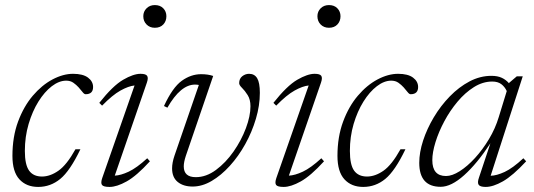

<svg xmlns="http://www.w3.org/2000/svg" viewBox="-20 -727 2106 757"><path d="M241 -409Q213 -409 184.2 -387Q155.5 -365 131.5 -326.5Q107.5 -288 92.8 -238Q78 -188 78 -132Q78 -77.5 94.8 -54.2Q111.5 -31 145.5 -31Q177.5 -31 210.2 -53.8Q243 -76.5 277.5 -138.5H297Q256 -53 217.5 -21.5Q179 10 130.5 10Q84 10 56.5 -20Q29 -50 29 -112.5Q29 -187.5 51.2 -247.5Q73.5 -307.5 109.2 -349.5Q145 -391.5 187 -413.8Q229 -436 268 -436Q307 -436 327 -421Q347 -406 347 -384Q347 -355.5 317.5 -355.5Q312 -355.5 305.5 -364Q299 -372.5 290 -382.5Q281 -392.5 269.2 -400.8Q257.5 -409 241 -409Z M545 -663Q545 -681.5 557.8 -694.2Q570.5 -707 590.5 -707Q611.5 -707 623.8 -694.2Q636 -681.5 636 -663Q636 -643.5 623.8 -630.5Q611.5 -617.5 590.5 -617.5Q570.5 -617.5 557.8 -630.5Q545 -643.5 545 -663ZM383 -25 510.5 -390Q486.5 -387.5 455 -370Q423.5 -352.5 382.5 -310.5L371.5 -321.5Q425 -389 465.5 -412.5Q506 -436 534 -436Q555 -436 560.2 -427.8Q565.5 -419.5 559 -401L432.5 -34.5Q456 -35.5 487.5 -50.2Q519 -65 560.5 -103L571 -91Q518.5 -33.5 479.5 -11.8Q440.5 10 412 10Q387.5 10 382 2Q376.5 -6 383 -25Z M1004.5 -361Q1004.5 -311 989 -258.8Q973.5 -206.5 947 -158.8Q920.5 -111 886.2 -73.2Q852 -35.5 814.5 -13.5Q777 8.5 739.5 8.5Q703 8.5 680.8 -9.5Q658.5 -27.5 658.5 -63Q658.5 -85.5 668 -113.5L764 -392Q761.5 -392.5 758 -393Q754.5 -393.5 749 -393.5Q692 -393.5 640 -302.5L626.5 -309Q660.5 -382.5 696.8 -408.5Q733 -434.5 773 -434.5Q800.5 -434.5 820.5 -427.5L712.5 -112Q704.5 -87.5 704.5 -71Q704.5 -28.5 752 -28.5Q793 -28.5 831.5 -57Q870 -85.5 900.8 -129.5Q931.5 -173.5 949.5 -221.5Q967.5 -269.5 967.5 -308Q967.5 -334.5 956.5 -352Q945.5 -369.5 934.2 -380.5Q923 -391.5 923 -399Q923 -417 935.2 -426.5Q947.5 -436 962 -436Q983.5 -436 994 -418.5Q1004.5 -401 1004.5 -361Z M1231.5 -663Q1231.5 -681.5 1244.2 -694.2Q1257 -707 1277 -707Q1298 -707 1310.2 -694.2Q1322.5 -681.5 1322.5 -663Q1322.5 -643.5 1310.2 -630.5Q1298 -617.5 1277 -617.5Q1257 -617.5 1244.2 -630.5Q1231.5 -643.5 1231.5 -663ZM1069.5 -25 1197 -390Q1173 -387.5 1141.5 -370Q1110 -352.5 1069 -310.5L1058 -321.5Q1111.5 -389 1152 -412.5Q1192.5 -436 1220.5 -436Q1241.5 -436 1246.8 -427.8Q1252 -419.5 1245.5 -401L1119 -34.5Q1142.5 -35.5 1174 -50.2Q1205.5 -65 1247 -103L1257.5 -91Q1205 -33.5 1166 -11.8Q1127 10 1098.5 10Q1074 10 1068.5 2Q1063 -6 1069.5 -25Z M1522.5 -409Q1494.5 -409 1465.8 -387Q1437 -365 1413 -326.5Q1389 -288 1374.2 -238Q1359.5 -188 1359.5 -132Q1359.5 -77.5 1376.2 -54.2Q1393 -31 1427 -31Q1459 -31 1491.8 -53.8Q1524.5 -76.5 1559 -138.5H1578.5Q1537.5 -53 1499 -21.5Q1460.5 10 1412 10Q1365.5 10 1338 -20Q1310.5 -50 1310.5 -112.5Q1310.5 -187.5 1332.8 -247.5Q1355 -307.5 1390.8 -349.5Q1426.5 -391.5 1468.5 -413.8Q1510.5 -436 1549.5 -436Q1588.5 -436 1608.5 -421Q1628.5 -406 1628.5 -384Q1628.5 -355.5 1599 -355.5Q1593.5 -355.5 1587 -364Q1580.5 -372.5 1571.5 -382.5Q1562.5 -392.5 1550.8 -400.8Q1539 -409 1522.5 -409Z M1868.5 -27 1913.5 -162Q1861 -82 1810 -36.2Q1759 9.5 1717.5 9.5Q1633 9.5 1633 -85Q1633 -126 1648.2 -172.8Q1663.5 -219.5 1690.5 -264.8Q1717.5 -310 1753.5 -347Q1789.5 -384 1831.2 -406Q1873 -428 1917.5 -428Q1942 -428 1958.5 -420.2Q1975 -412.5 1987 -398.5L1987.5 -400.5L2017.5 -426H2041L1914.5 -34Q1938 -34.5 1969.8 -49.2Q2001.5 -64 2043.5 -103L2054.5 -91Q2001.5 -34 1962.8 -12Q1924 10 1895 10Q1872.5 10 1867 1.2Q1861.5 -7.5 1868.5 -27ZM1684.5 -95.5Q1684.5 -33 1738.5 -33Q1762.5 -33 1792.5 -52Q1822.5 -71 1852.8 -104Q1883 -137 1908 -178.8Q1933 -220.5 1946.5 -265.5L1978 -368Q1970 -385 1956.5 -395.2Q1943 -405.5 1920.5 -405.5Q1883.5 -405.5 1848.5 -383.5Q1813.5 -361.5 1783.8 -326Q1754 -290.5 1731.8 -248.8Q1709.5 -207 1697 -166.5Q1684.5 -126 1684.5 -95.5Z"/></svg>

Font: Newsreader Text Light
Style: Italic
Weight: 300
Italic angle: -17°
Designer: Hugues Gentile
Foundry: Production Type
Version: Version 1.001